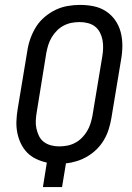

<svg xmlns="http://www.w3.org/2000/svg" viewBox="-20 -763 540 783"><path d="M155 0 171 -100Q148 -105 127 -115Q106 -125 90.5 -141Q75 -157 65 -178Q55 -199 50.5 -222Q46 -245 47 -269.5Q48 -294 52 -318L92 -559Q96 -584 105 -608.5Q114 -633 128 -655Q142 -677 163 -694.5Q184 -712 207 -723Q230 -734 255.5 -738.5Q281 -743 306 -743Q335 -743 362 -737.5Q389 -732 411.5 -717.5Q434 -703 449.5 -681Q465 -659 472 -632.5Q479 -606 479 -577.5Q479 -549 474 -521L434 -280Q430 -257 423 -235Q416 -213 404 -192.5Q392 -172 375 -155Q358 -138 337 -125.5Q316 -113 293.5 -106Q271 -99 249 -97L233 0ZM221 -166Q237 -166 253.5 -169Q270 -172 285.5 -180Q301 -188 313.5 -200.5Q326 -213 335 -228Q344 -243 349 -259Q354 -275 357 -291L397 -532Q400 -549 400.5 -566.5Q401 -584 398 -600Q395 -616 387.5 -630.5Q380 -645 368 -654.5Q356 -664 339.5 -668.5Q323 -673 305 -673Q289 -673 272.5 -670Q256 -667 240.5 -659Q225 -651 212.5 -638.5Q200 -626 191 -611Q182 -596 177 -580Q172 -564 169 -548L130 -307Q127 -290 126 -272.5Q125 -255 128.5 -239Q132 -223 139 -208.5Q146 -194 158.5 -184.5Q171 -175 187 -170.5Q203 -166 221 -166Z"/></svg>

Font: Iosevka Term Curly Oblique
Style: Regular
Weight: 400
Italic angle: -9°
Designer: Belleve Invis
Foundry: Belleve Invis
Version: Version 32.3.0